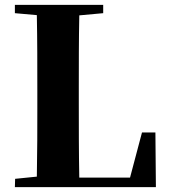

<svg xmlns="http://www.w3.org/2000/svg" viewBox="-20 -767 691 787"><path d="M41 -713 131 -705C133 -602 133 -499 133 -395V-324C133 -244 133 -143 131 -43L42 -34L41 0H619L617 -224H562L513 -39H305C303 -143 303 -247 303 -346V-411C303 -501 303 -603 305 -704L403 -713V-747H41Z"/></svg>

Font: Noto Serif SC Black
Style: Regular
Weight: 900
Designer: Ryoko NISHIZUKA 西塚涼子 (kana & ideographs); Frank Grießhammer (Latin, Greek & Cyrillic); Wenlong ZHANG 张文龙 (bopomofo); San
Foundry: Adobe
Version: Version 2.001;hotconv 1.1.0;makeotfexe 2.6.0